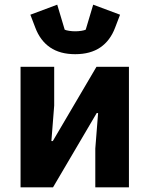

<svg xmlns="http://www.w3.org/2000/svg" viewBox="-20 -802 640 822"><path d="M68 -516H212V-350L200 -198H206L393 -516H532V0H388V-166L400 -318H394L207 0H68ZM131 -684 110 -739 225 -782 257 -675Q263 -672 276 -670Q289 -668 302 -668Q315 -668 328 -670Q341 -672 347 -675L379 -782L494 -739L473 -684Q452 -628 409.5 -599Q367 -570 302 -570Q237 -570 194.5 -599Q152 -628 131 -684Z"/></svg>

Font: iA Writer Duo V
Style: Regular
Weight: 400
Designer: Mike Abbink, Paul van der Laan, Pieter van Rosmalen, Oliver Reichenstein
Foundry: Information Architects Inc.
Version: Version 2.000